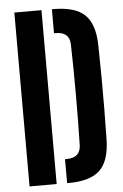

<svg xmlns="http://www.w3.org/2000/svg" viewBox="-56 -840 565 880"><g transform="rotate(-5 227.0 -400.0)"><path d="M43.9 0V-800H168.7V0ZM216.7 0V-110.3H224Q256.4 -110.3 272.7 -125.3Q288.9 -140.3 289.5 -169.7Q290.8 -227.7 291.5 -285.3Q292.1 -343 292.1 -400.5Q292.1 -458 291.5 -515.8Q290.8 -573.6 289.4 -631.2Q288.9 -660.2 272.7 -674.9Q256.4 -689.7 224.3 -689.7H216.7V-800H224.3Q323.7 -800 368.1 -757.3Q412.5 -714.6 414.2 -616.7Q415.7 -539.3 416.2 -469.8Q416.7 -400.2 416.2 -330.8Q415.7 -261.4 414.2 -184.2Q412.5 -85.8 368 -42.9Q323.6 0 224 0Z"/></g></svg>

Font: Big Shoulders Stencil Thin
Style: Regular
Weight: 100
Designer: Patric King
Foundry: XO Type Co
Version: Version 2.001